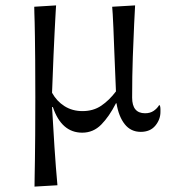

<svg xmlns="http://www.w3.org/2000/svg" viewBox="-20 -480 630 712"><path d="M111 -119Q111 -202 110.5 -256.5Q110 -311 109.5 -344.5Q109 -378 108.5 -397.5Q108 -417 107.5 -429.5Q107 -442 107 -455L188 -460Q187 -447 186.5 -436Q186 -425 185 -408.5Q184 -392 182.5 -360.5Q181 -329 178.5 -275Q176 -221 173 -136Q190 -105 219 -86.5Q248 -68 286 -68Q326 -68 355.5 -88Q385 -108 410 -141Q406 -230 404 -287Q402 -344 400.5 -377Q399 -410 398 -427.5Q397 -445 396 -455L481 -460Q480 -442 477.5 -391Q475 -340 472.5 -269Q470 -198 470 -118Q470 -60 518 -60Q537 -60 550 -69Q563 -78 570 -90L573 -89Q575 -82 575 -76Q575 -70 575 -65Q575 -37 556 -14Q537 9 502 9Q465 9 442.5 -19.5Q420 -48 412 -97H410Q385 -48 355.5 -18Q326 12 285 12Q208 12 176 -83H173Q177 -11 182 65.5Q187 142 193 207L108 212Q108 196 108.5 173.5Q109 151 109.5 115Q110 79 110.5 22Q111 -35 111 -119Z"/></svg>

Font: Castoro Titling
Style: Regular
Weight: 400
Version: Version 2.04